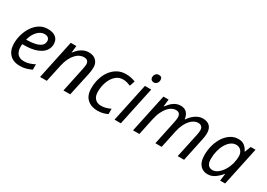

<svg xmlns="http://www.w3.org/2000/svg" viewBox="3 -1521 3227 2317"><g transform="rotate(30 1616.0 -363.0)"><path d="M242 10Q149 10 98.5 -44.5Q48 -99 48 -192Q48 -256 66.5 -318.5Q85 -381 120 -432.5Q155 -484 204.5 -515Q254 -546 316 -546Q392 -546 430.5 -513Q469 -480 469 -421Q469 -368 436.5 -325.5Q404 -283 335 -257.5Q266 -232 156 -232H139Q138 -223 137.5 -213Q137 -203 137 -195Q137 -134 166.5 -98.5Q196 -63 258 -63Q296 -63 330 -73.5Q364 -84 404 -104V-29Q366 -12 329.5 -1Q293 10 242 10ZM152 -303H159Q219 -303 270 -313.5Q321 -324 352 -348.5Q383 -373 383 -414Q383 -440 365.5 -456.5Q348 -473 311 -473Q263 -473 218.5 -428.5Q174 -384 152 -303Z M638 -539H716L705 -440Q719 -458 737 -477.5Q755 -497 777.5 -513Q800 -529 827 -539Q854 -549 887 -549Q951 -549 988 -513.5Q1025 -478 1025 -414Q1025 -391 1021.5 -367Q1018 -343 1014 -325L943 3H849L921 -337Q925 -360 928 -375.5Q931 -391 931 -405Q931 -469 863 -469Q838 -469 809 -456.5Q780 -444 753 -415.5Q726 -387 703.5 -341.5Q681 -296 667 -230L617 3H523Z M1325 10Q1236 10 1181 -40Q1126 -90 1126 -190Q1126 -262 1145.5 -326.5Q1165 -391 1201.5 -440Q1238 -489 1290 -517.5Q1342 -546 1406 -546Q1441 -546 1475.5 -539Q1510 -532 1539 -520L1514 -447Q1494 -456 1466.5 -464Q1439 -472 1407 -472Q1350 -472 1307 -433.5Q1264 -395 1240 -331Q1216 -267 1216 -191Q1216 -130 1247 -96.5Q1278 -63 1334 -63Q1369 -63 1400.5 -72.5Q1432 -82 1463 -96V-22Q1435 -8 1400.5 1Q1366 10 1325 10Z M1744 -625Q1723 -625 1709.5 -637.5Q1696 -650 1696 -672Q1696 -698 1711.5 -717Q1727 -736 1755 -736Q1801 -736 1801 -691Q1801 -660 1783 -642.5Q1765 -625 1744 -625ZM1559 0 1673 -536H1761L1647 0Z M1931 -536H2003L1992 -437H1997Q2011 -455 2028 -474.5Q2045 -494 2066 -510Q2087 -526 2112.5 -536Q2138 -546 2169 -546Q2224 -546 2254 -514Q2284 -482 2290 -427H2294Q2309 -449 2328 -470Q2347 -491 2370.5 -508Q2394 -525 2421 -535.5Q2448 -546 2478 -546Q2541 -546 2574.5 -512Q2608 -478 2608 -414Q2608 -390 2605 -369Q2602 -348 2597 -326L2528 0H2439L2511 -336Q2515 -358 2517.5 -374.5Q2520 -391 2520 -406Q2520 -436 2503.5 -454Q2487 -472 2452 -472Q2428 -472 2400.5 -458.5Q2373 -445 2347.5 -417Q2322 -389 2301 -345.5Q2280 -302 2267 -242L2216 0H2128L2199 -336Q2208 -381 2208 -402Q2208 -435 2193 -453.5Q2178 -472 2143 -472Q2119 -472 2091.5 -459Q2064 -446 2038.5 -417.5Q2013 -389 1990.5 -343Q1968 -297 1954 -231L1905 0H1817Z M2857 10Q2792 10 2752 -36.5Q2712 -83 2712 -173Q2712 -248 2731.5 -315.5Q2751 -383 2786 -434.5Q2821 -486 2869 -516Q2917 -546 2975 -546Q3028 -546 3061 -518Q3094 -490 3110 -453H3115L3147 -536H3214L3100 0H3030L3043 -99H3039Q3004 -55 2958.5 -22.5Q2913 10 2857 10ZM2886 -63Q2922 -63 2958 -90Q2994 -117 3022.5 -162.5Q3051 -208 3067 -266Q3074 -294 3077 -319Q3080 -344 3080 -365Q3080 -412 3054 -442Q3028 -472 2984 -472Q2945 -472 2912 -447.5Q2879 -423 2854 -380.5Q2829 -338 2815.5 -284Q2802 -230 2802 -171Q2802 -117 2824 -90Q2846 -63 2886 -63Z"/></g></svg>

Font: BC Sans
Style: Italic
Weight: 400
Italic angle: -12°
Designer: Monotype Design Team
Designer: Province of B.C.
Foundry: Monotype Imaging Inc.
Version: Version 2.000;GOOG;noto-source:20170915:90ef993387c0